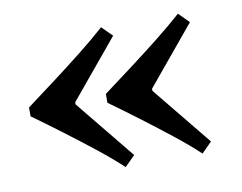

<svg xmlns="http://www.w3.org/2000/svg" viewBox="-53 -510 673 534"><g transform="rotate(-10 283.5 -243.5)"><path d="M291 -75 262 -46Q231 -75 190.5 -107Q150 -139 107.5 -171Q65 -203 26 -231V-256Q65 -285 107.5 -317Q150 -349 190.5 -381Q231 -413 262 -441L291 -412L155 -248V-242ZM508 -75 479 -46Q448 -75 407.5 -107Q367 -139 324.5 -171Q282 -203 243 -231V-256Q282 -285 324.5 -317Q367 -349 407.5 -381Q448 -413 479 -441L508 -412L372 -248V-242Z"/></g></svg>

Font: STIX Two Text
Style: Bold
Weight: 700
Designer: Ross Mills, John Hudson & Paul Hanslow, Tiro Typeworks Ltd; with prior portions MicroPress Inc., and Coen Hoffman.
Foundry: Tiro Typeworks Ltd
Version: Version 2.13 b171